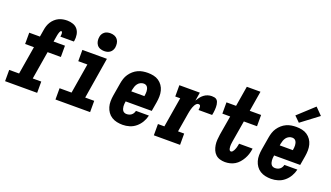

<svg xmlns="http://www.w3.org/2000/svg" viewBox="-71 -1300 3142 1823"><g transform="rotate(20 1500.0 -388.5)"><path d="M21 0V-114H121L168 -397H79V-511H187L199 -583Q202 -604 209 -625Q216 -646 228 -665Q240 -684 257.5 -700Q275 -716 295 -725.5Q315 -735 336.5 -739Q358 -743 380 -743Q411 -743 439.5 -733Q468 -723 485.5 -700.5Q503 -678 508 -647.5Q513 -617 508 -586Q507 -584 506.5 -581.5Q506 -579 506 -577H369Q369 -577 369.5 -578Q370 -579 370 -579Q370 -584 371 -588.5Q372 -593 372 -598Q372 -603 372 -607.5Q372 -612 371 -616.5Q370 -621 367.5 -625Q365 -629 361 -629Q355 -629 351.5 -623Q348 -617 345.5 -611Q343 -605 341.5 -599Q340 -593 338.5 -587.5Q337 -582 336 -576Q335 -570 334 -564L325 -511H440V-397H306L259 -114H345V0Z M530 0V-114H651L701 -416H609V-530H857L789 -114H880V0ZM806 -590Q785 -590 765 -597.5Q745 -605 733 -621.5Q721 -638 717.5 -659Q714 -680 718 -702Q720 -717 728 -730.5Q736 -744 748.5 -753.5Q761 -763 776.5 -766.5Q792 -770 806 -770Q828 -770 847.5 -762.5Q867 -755 879.5 -738.5Q892 -722 895 -701Q898 -680 895 -658Q892 -643 884.5 -629.5Q877 -616 864 -606.5Q851 -597 836 -593.5Q821 -590 806 -590Z M1210 8Q1180 8 1151.5 2Q1123 -4 1099 -19Q1075 -34 1059 -57Q1043 -80 1035 -107.5Q1027 -135 1027.5 -165Q1028 -195 1033 -225L1055 -355Q1059 -379 1067 -403.5Q1075 -428 1090 -450Q1105 -472 1125.5 -490Q1146 -508 1170 -519Q1194 -530 1219.5 -534Q1245 -538 1269 -538Q1299 -538 1327.5 -532Q1356 -526 1379 -510.5Q1402 -495 1418 -472Q1434 -449 1441 -421.5Q1448 -394 1447.5 -364.5Q1447 -335 1442 -305L1426 -211H1162V-207Q1160 -195 1159 -183.5Q1158 -172 1159 -160.5Q1160 -149 1163 -138.5Q1166 -128 1172 -119Q1178 -110 1188.5 -105.5Q1199 -101 1210 -101Q1223 -101 1235.5 -104.5Q1248 -108 1258.5 -116Q1269 -124 1275.5 -135.5Q1282 -147 1285 -160H1416Q1408 -125 1389.5 -93Q1371 -61 1342.5 -37Q1314 -13 1279.5 -2.5Q1245 8 1210 8ZM1180 -319H1313V-323Q1315 -335 1316 -346.5Q1317 -358 1316.5 -369Q1316 -380 1313 -391Q1310 -402 1304 -411Q1298 -420 1288 -424.5Q1278 -429 1267 -429Q1250 -429 1234 -421Q1218 -413 1207.5 -399Q1197 -385 1191.5 -369Q1186 -353 1183 -337Z M1524 0V-114H1589L1639 -416H1589V-530H1796L1782 -445Q1793 -464 1806 -481Q1819 -498 1836.5 -511.5Q1854 -525 1874.5 -531.5Q1895 -538 1915 -538Q1929 -538 1942 -535.5Q1955 -533 1964.5 -524.5Q1974 -516 1978.5 -504Q1983 -492 1985 -479Q1987 -466 1987 -452.5Q1987 -439 1986 -425.5Q1985 -412 1983 -398.5Q1981 -385 1978 -371H1840Q1841 -377 1842 -382.5Q1843 -388 1843 -393.5Q1843 -399 1842.5 -404.5Q1842 -410 1839.5 -415Q1837 -420 1832 -422Q1827 -424 1822 -424Q1810 -424 1801 -415Q1792 -406 1786 -395Q1780 -384 1776 -373Q1772 -362 1769 -351Q1766 -340 1763.5 -328.5Q1761 -317 1759 -305L1727 -114H1789V0Z M2244 8Q2217 8 2192 0.5Q2167 -7 2149 -24Q2131 -41 2121 -64.5Q2111 -88 2107 -114Q2103 -140 2105 -167Q2107 -194 2111 -221L2144 -416H2065V-530H2162L2196 -735H2334L2300 -530H2415V-416H2282L2246 -202Q2245 -193 2243.5 -184Q2242 -175 2241.5 -166Q2241 -157 2241.5 -148Q2242 -139 2243.5 -130Q2245 -121 2249.5 -113.5Q2254 -106 2263 -106Q2272 -106 2279 -113.5Q2286 -121 2290 -129Q2294 -137 2297.5 -145.5Q2301 -154 2303.5 -162.5Q2306 -171 2307.5 -180Q2309 -189 2311 -197Q2311 -198 2311 -199.5Q2311 -201 2312 -202H2448Q2448 -200 2447.5 -197Q2447 -194 2447 -192Q2443 -166 2435 -142Q2427 -118 2414 -95Q2401 -72 2383 -51.5Q2365 -31 2342.5 -17.5Q2320 -4 2294.5 2Q2269 8 2244 8Z M2710 8Q2680 8 2651.5 2Q2623 -4 2599 -19Q2575 -34 2559 -57Q2543 -80 2535 -107.5Q2527 -135 2527.5 -165Q2528 -195 2533 -225L2555 -355Q2559 -379 2567 -403.5Q2575 -428 2590 -450Q2605 -472 2625.5 -490Q2646 -508 2670 -519Q2694 -530 2719.5 -534Q2745 -538 2769 -538Q2799 -538 2827.5 -532Q2856 -526 2879 -510.5Q2902 -495 2918 -472Q2934 -449 2941 -421.5Q2948 -394 2947.5 -364.5Q2947 -335 2942 -305L2926 -211H2662V-207Q2660 -195 2659 -183.5Q2658 -172 2659 -160.5Q2660 -149 2663 -138.5Q2666 -128 2672 -119Q2678 -110 2688.5 -105.5Q2699 -101 2710 -101Q2723 -101 2735.5 -104.5Q2748 -108 2758.5 -116Q2769 -124 2775.5 -135.5Q2782 -147 2785 -160H2916Q2908 -125 2889.5 -93Q2871 -61 2842.5 -37Q2814 -13 2779.5 -2.5Q2745 8 2710 8ZM2680 -319H2813V-323Q2815 -335 2816 -346.5Q2817 -358 2816.5 -369Q2816 -380 2813 -391Q2810 -402 2804 -411Q2798 -420 2788 -424.5Q2778 -429 2767 -429Q2750 -429 2734 -421Q2718 -413 2707.5 -399Q2697 -385 2691.5 -369Q2686 -353 2683 -337ZM2777 -583 2722 -637 2883 -785 2952 -715Z"/></g></svg>

Font: Iosevka Curly Slab HvObl
Style: Regular
Weight: 900
Italic angle: -9°
Monospace: yes
Designer: Belleve Invis
Foundry: Belleve Invis
Version: Version 11.1.0; ttfautohint (v1.8.3)